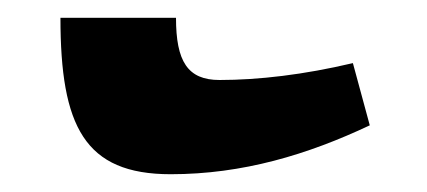

<svg xmlns="http://www.w3.org/2000/svg" viewBox="-20 -371 480 216"><path d="M172 -175C253 -175 326 -197 396 -230L377 -300C322 -287 271 -281 227 -281C191 -281 178 -302 178 -351H48C48 -229 75 -175 172 -175Z"/></svg>

Font: Noto Serif Armenian Condensed Black
Style: Regular
Weight: 900
Width: 3
Designer: Monotype Design Team
Foundry: Monotype Imaging Inc.
Version: Version 2.008